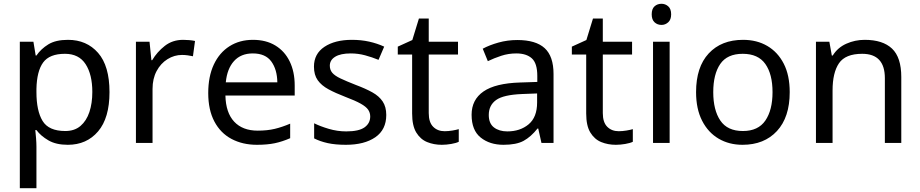

<svg xmlns="http://www.w3.org/2000/svg" viewBox="-20 -757 4875 1017"><path d="M340 -546Q439 -546 499.5 -477Q560 -408 560 -269Q560 -132 499.5 -61Q439 10 339 10Q277 10 236.5 -13.5Q196 -37 173 -68H167Q169 -51 171 -25Q173 1 173 20V240H85V-536H157L169 -463H173Q197 -498 236 -522Q275 -546 340 -546ZM324 -472Q242 -472 208.5 -426Q175 -380 173 -286V-269Q173 -170 205.5 -116.5Q238 -63 326 -63Q375 -63 406.5 -90Q438 -117 453.5 -163.5Q469 -210 469 -270Q469 -362 433.5 -417Q398 -472 324 -472Z M950 -546Q965 -546 982.5 -544.5Q1000 -543 1013 -540L1002 -459Q989 -462 973.5 -464Q958 -466 944 -466Q903 -466 867 -443.5Q831 -421 809.5 -380.5Q788 -340 788 -286V0H700V-536H772L782 -438H786Q812 -482 853 -514Q894 -546 950 -546Z M1320 -546Q1389 -546 1438.5 -516Q1488 -486 1514.5 -431.5Q1541 -377 1541 -304V-251H1174Q1176 -160 1220.5 -112.5Q1265 -65 1345 -65Q1396 -65 1435.5 -74.5Q1475 -84 1517 -102V-25Q1476 -7 1436 1.5Q1396 10 1341 10Q1265 10 1206.5 -21Q1148 -52 1115.5 -113.5Q1083 -175 1083 -264Q1083 -352 1112.5 -415Q1142 -478 1195.5 -512Q1249 -546 1320 -546ZM1319 -474Q1256 -474 1219.5 -433.5Q1183 -393 1176 -321H1449Q1448 -389 1417 -431.5Q1386 -474 1319 -474Z M2026 -148Q2026 -70 1968 -30Q1910 10 1812 10Q1756 10 1715.5 1Q1675 -8 1644 -24V-104Q1676 -88 1721.5 -74.5Q1767 -61 1814 -61Q1881 -61 1911 -82.5Q1941 -104 1941 -140Q1941 -160 1930 -176Q1919 -192 1890.5 -208Q1862 -224 1809 -244Q1757 -264 1720 -284Q1683 -304 1663 -332Q1643 -360 1643 -404Q1643 -472 1698.5 -509Q1754 -546 1844 -546Q1893 -546 1935.5 -536.5Q1978 -527 2015 -510L1985 -440Q1951 -454 1914 -464Q1877 -474 1838 -474Q1784 -474 1755.5 -456.5Q1727 -439 1727 -409Q1727 -387 1740 -371.5Q1753 -356 1783.5 -341.5Q1814 -327 1865 -307Q1916 -288 1952 -268Q1988 -248 2007 -219.5Q2026 -191 2026 -148Z M2335 -62Q2355 -62 2376 -65.5Q2397 -69 2410 -73V-6Q2396 1 2370 5.5Q2344 10 2320 10Q2278 10 2242.5 -4.5Q2207 -19 2185 -55Q2163 -91 2163 -156V-468H2087V-510L2164 -545L2199 -659H2251V-536H2406V-468H2251V-158Q2251 -109 2274.5 -85.5Q2298 -62 2335 -62Z M2720 -545Q2818 -545 2865 -502Q2912 -459 2912 -365V0H2848L2831 -76H2827Q2792 -32 2753.5 -11Q2715 10 2647 10Q2574 10 2526 -28.5Q2478 -67 2478 -149Q2478 -229 2541 -272.5Q2604 -316 2735 -320L2826 -323V-355Q2826 -422 2797 -448Q2768 -474 2715 -474Q2673 -474 2635 -461.5Q2597 -449 2564 -433L2537 -499Q2572 -518 2620 -531.5Q2668 -545 2720 -545ZM2746 -259Q2646 -255 2607.5 -227Q2569 -199 2569 -148Q2569 -103 2596.5 -82Q2624 -61 2667 -61Q2735 -61 2780 -98.5Q2825 -136 2825 -214V-262Z M3257 -62Q3277 -62 3298 -65.5Q3319 -69 3332 -73V-6Q3318 1 3292 5.5Q3266 10 3242 10Q3200 10 3164.5 -4.5Q3129 -19 3107 -55Q3085 -91 3085 -156V-468H3009V-510L3086 -545L3121 -659H3173V-536H3328V-468H3173V-158Q3173 -109 3196.5 -85.5Q3220 -62 3257 -62Z M3484 -737Q3504 -737 3519.5 -723.5Q3535 -710 3535 -681Q3535 -653 3519.5 -639Q3504 -625 3484 -625Q3462 -625 3447 -639Q3432 -653 3432 -681Q3432 -710 3447 -723.5Q3462 -737 3484 -737ZM3527 -536V0H3439V-536Z M4163 -269Q4163 -136 4095.5 -63Q4028 10 3913 10Q3842 10 3786.5 -22.5Q3731 -55 3699 -117.5Q3667 -180 3667 -269Q3667 -402 3734 -474Q3801 -546 3916 -546Q3989 -546 4044.5 -513.5Q4100 -481 4131.5 -419.5Q4163 -358 4163 -269ZM3758 -269Q3758 -174 3795.5 -118.5Q3833 -63 3915 -63Q3996 -63 4034 -118.5Q4072 -174 4072 -269Q4072 -364 4034 -418Q3996 -472 3914 -472Q3832 -472 3795 -418Q3758 -364 3758 -269Z M4560 -546Q4656 -546 4705 -499.5Q4754 -453 4754 -349V0H4667V-343Q4667 -472 4547 -472Q4458 -472 4424 -422Q4390 -372 4390 -278V0H4302V-536H4373L4386 -463H4391Q4417 -505 4463 -525.5Q4509 -546 4560 -546Z"/></svg>

Font: Noto Sans Palmyrene
Style: Regular
Weight: 400
Designer: Monotype Design Team
Foundry: Monotype Imaging Inc.
Version: Version 2.001; ttfautohint (v1.8.4.7-5d5b)